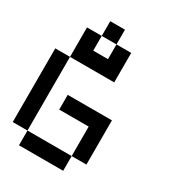

<svg xmlns="http://www.w3.org/2000/svg" viewBox="-233 -1127 1132 1254"><g transform="rotate(30 333.5 -500.0)"><path d="M111.1 -111.1H0V-666.7H111.1ZM111.1 -888.9H222.2V-777.8H333.3V-888.9H444.4V-666.7H111.1ZM333.3 -888.9H222.2V-1000H333.3ZM444.4 0H111.1V-111.1H444.4ZM444.4 -333.3H222.2V-444.4H555.6V-111.1H444.4Z"/></g></svg>

Font: Pixeloid Mono
Style: Regular
Weight: 400
Monospace: yes
Designer: GGBotNet
Foundry: GGBotNet
Version: 0.5